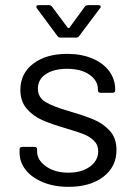

<svg xmlns="http://www.w3.org/2000/svg" viewBox="-20 -720 524 745"><path d="M246 5Q190 5 146.5 -13Q103 -31 79.5 -61Q56 -91 56 -128V-140Q56 -150 66 -150H114Q124 -150 124 -140V-132Q124 -99 158.5 -74.5Q193 -50 245 -50Q297 -50 329 -73.5Q361 -97 361 -133Q361 -158 344.5 -174Q328 -190 305.5 -199Q283 -208 236 -222Q180 -238 144 -254Q108 -270 83.5 -298.5Q59 -327 59 -371Q59 -435 109 -473Q159 -511 241 -511Q296 -511 338.5 -493Q381 -475 404 -443.5Q427 -412 427 -373V-370Q427 -360 417 -360H370Q360 -360 360 -370V-373Q360 -407 327.5 -430Q295 -453 240 -453Q189 -453 158 -432.5Q127 -412 127 -376Q127 -342 157 -324Q187 -306 250 -288Q308 -271 344 -256Q380 -241 406 -212.5Q432 -184 432 -138Q432 -73 381 -34Q330 5 246 5ZM123 -688Q121 -690 121 -694Q121 -696 123 -698Q125 -700 129 -700H169Q178 -700 182 -694L243 -612Q244 -611 246 -611Q248 -611 249 -612L309 -694Q313 -700 322 -700H362Q368 -700 369.5 -697.5Q371 -695 371 -694Q371 -691 368 -688L287 -580Q283 -574 274 -574H216Q207 -574 203 -580Z"/></svg>

Font: LinhAnh
Style: Regular
Weight: 400
Designer: Jeremy Tribby
Foundry: Tribby Type
Version: Version 1.408